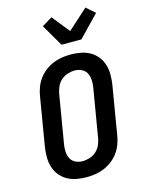

<svg xmlns="http://www.w3.org/2000/svg" viewBox="-144 -1082 889 1175"><g transform="rotate(-15 300.0 -494.5)"><path d="M256 8Q223 8 191.5 2Q160 -4 133.5 -19Q107 -34 88 -58Q69 -82 60 -111.5Q51 -141 51 -173.5Q51 -206 56 -238L107 -543Q111 -570 121 -597.5Q131 -625 148.5 -649.5Q166 -674 190 -692.5Q214 -711 241 -722.5Q268 -734 296.5 -738.5Q325 -743 353 -743Q386 -743 417.5 -737Q449 -731 475.5 -716Q502 -701 521 -677Q540 -653 549 -623.5Q558 -594 558 -561.5Q558 -529 553 -497L502 -192Q498 -165 488 -137.5Q478 -110 460.5 -85.5Q443 -61 419 -42.5Q395 -24 368 -12.5Q341 -1 312.5 3.5Q284 8 256 8ZM256 -93Q279 -93 302.5 -100.5Q326 -108 344 -124.5Q362 -141 372 -163.5Q382 -186 385 -209L436 -513Q440 -537 438.5 -560.5Q437 -584 427 -603Q417 -622 396.5 -632Q376 -642 353 -642Q330 -642 307 -634.5Q284 -627 265.5 -610.5Q247 -594 237.5 -571.5Q228 -549 224 -526L173 -222Q169 -198 170.5 -174.5Q172 -151 182 -132Q192 -113 212.5 -103Q233 -93 256 -93ZM316 -815 235 -954 300 -993 389 -882 516 -997 543 -973 571 -949 442 -815Z"/></g></svg>

Font: Iosevka Extended Oblique
Style: Bold
Weight: 700
Width: 7
Italic angle: -9°
Monospace: yes
Designer: Belleve Invis
Foundry: Belleve Invis
Version: Version 32.5.0; ttfautohint (v1.8.4)